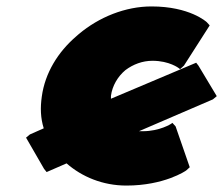

<svg xmlns="http://www.w3.org/2000/svg" viewBox="-20 -555 698 597"><path d="M454 -366C507 -366 536 -343 536 -343L540 -340L552 -351L632 -476L623 -486C622 -487 570 -535 451 -535C370 -535 288 -502 225 -449L217 -442C160 -393 120 -328 110 -255C105 -220 106 -188 116 -156L73 -137L61 -127L117 -30L125 -20L187 -47C235 -5 300 22 373 22C491 22 558 -24 559 -25L570 -35L526 -162L516 -173L512 -170C512 -170 477 -147 424 -147H412L642 -246L654 -256L597 -351L590 -360L325 -248V-257C329 -288 346 -317 370 -337C394 -355 423 -366 454 -366Z"/></svg>

Font: Hussar Woodtype
Style: UltraObl
Weight: 900
Foundry: Cannot Into Space Fonts
Version: Version 1.07